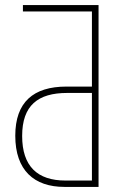

<svg xmlns="http://www.w3.org/2000/svg" viewBox="-20 -734 496 754"><path d="M233 0H367V-714H70V-689H341V-394H241C111 -394 40 -333 40 -201C40 -65 114 0 233 0ZM237 -25C127 -25 67 -81 67 -200C67 -320 129 -369 244 -369H341V-25Z"/></svg>

Font: Noto Sans Condensed Thin
Style: Regular
Weight: 100
Width: 3
Designer: Monotype Design Team
Foundry: Monotype Imaging Inc.
Version: Version 2.013